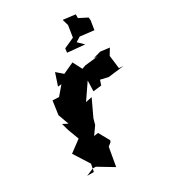

<svg xmlns="http://www.w3.org/2000/svg" viewBox="-198 -886 909 1022"><g transform="rotate(-30 256.0 -375.5)"><path d="M485 -414 475 -495 498 -533 442 -540 394 -526 419 -525 337 -516 315 -508 286 -564 218 -533 180 -566 155 -491 177 -493 132 -440 93 -442 81 -358 105 -292 74 -308 86 -265 113 -193 119 -202 41 -144 102 -48 93 -2H52L97 -21H116L209 35L229 -79L249 -95L253 -105L216 -171L190 -167L224 -215L234 -251L282 -353L243 -345L308 -440L306 -375L357 -381L367 -411L414 -400L512 -412ZM365 -748 354 -677 290 -648 287 -623 207 -605 287 -623 393 -613 359 -646 388 -664 473 -654 482 -711 480 -728 429 -754V-777L354 -786Z"/></g></svg>

Font: Asimov Aggro
Style: It
Weight: 500
Designer: Google
Version: Version 2.000980; 2014